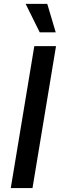

<svg xmlns="http://www.w3.org/2000/svg" viewBox="-20 -964 312 984"><path d="M267.1 -727.5 146.5 0H35.2L155.8 -727.5ZM183.6 -798.3 111.3 -944.3H222.2L265.6 -798.3Z"/></svg>

Font: Inter Medium
Style: Italic
Weight: 500
Italic angle: -9.3988°
Designer: Rasmus Andersson
Foundry: rsms
Version: Version 4.001;git-66647c0bb